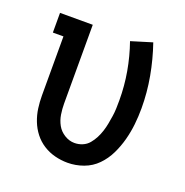

<svg xmlns="http://www.w3.org/2000/svg" viewBox="-104 -631 707 733"><g transform="rotate(20 250.0 -264.0)"><path d="M246 8Q220 8 194.5 1.5Q169 -5 147 -19Q125 -33 109 -53.5Q93 -74 83.5 -98.5Q74 -123 70.5 -148.5Q67 -174 67 -200V-440H24V-520H157V-200Q157 -178 160.5 -156Q164 -134 174.5 -115Q185 -96 204.5 -84Q224 -72 245 -72Q262 -72 277.5 -78.5Q293 -85 303.5 -97.5Q314 -110 321.5 -124.5Q329 -139 334 -154.5Q339 -170 342 -186Q345 -202 347.5 -218.5Q350 -235 350.5 -251.5Q351 -268 351 -284Q351 -342 341 -399Q331 -456 312 -510L397 -536Q418 -475 429.5 -411.5Q441 -348 441 -284Q441 -251 437.5 -218.5Q434 -186 425.5 -154Q417 -122 402.5 -92Q388 -62 365 -38.5Q342 -15 310.5 -3.5Q279 8 246 8Z"/></g></svg>

Font: Iosevka Curly Slab Medium
Style: Regular
Weight: 500
Monospace: yes
Designer: Belleve Invis
Foundry: Belleve Invis
Version: Version 22.1.2; ttfautohint (v1.8.4)